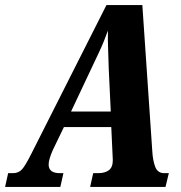

<svg xmlns="http://www.w3.org/2000/svg" viewBox="-56 -734 711 754"><path d="M-36 0 -24 -54H-5Q17 -54 30.5 -69Q44 -84 68 -132L362 -714H503L542 -141Q544 -104 553.5 -79Q563 -54 589 -54H607L594 0H298L310 -54H329Q356 -54 371.5 -65.5Q387 -77 387 -105Q387 -111 386.5 -116.5Q386 -122 386 -127L381 -235H195L152 -146Q135 -108 135 -88Q135 -54 179 -54H193L181 0ZM307 -474 223 -296H379L371 -465Q370 -510 368.5 -544Q367 -578 368 -614Q359 -590 351 -570Q343 -550 332.5 -528Q322 -506 307 -474Z"/></svg>

Font: Noto Serif ExtraCondensed ExtraBold
Style: Italic
Weight: 800
Width: 2
Italic angle: -12°
Designer: Monotype Design Team
Foundry: Monotype Imaging Inc.
Version: Version 2.013